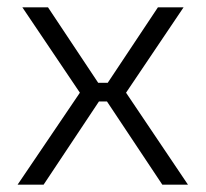

<svg xmlns="http://www.w3.org/2000/svg" viewBox="-20 -504 562 524"><path d="M272 -227H250L99 0H28L198 -251L41 -484H111L248 -278H274L411 -484H481L324 -251L493 0H423Z"/></svg>

Font: Exo 2.0 Light
Style: Regular
Weight: 300
Designer: Natanael Gama
Version: Version 1.001;PS 001.001;hotconv 1.0.70;makeotf.lib2.5.58329